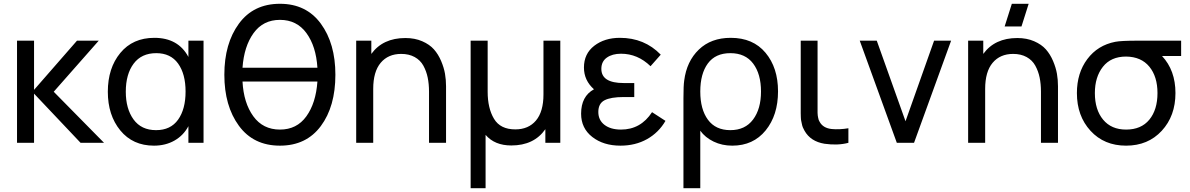

<svg xmlns="http://www.w3.org/2000/svg" viewBox="-20 -755 6289 1015"><path d="M70 0V-540H160V-280L387 -540H502L264 -270L530 0H406L160 -260V0Z M976 -540H1056V0H976V-88Q950 -39 902.5 -12Q855 15 794 15Q682 15 616 -65.5Q550 -146 550 -270Q550 -395 616 -475Q682 -555 796 -555Q922 -555 976 -454ZM805 -67Q882 -67 921.5 -122.5Q961 -178 961 -271Q961 -364 921.5 -419Q882 -474 806 -474Q728 -474 686.5 -418.5Q645 -363 645 -270Q645 -180 686 -123.5Q727 -67 805 -67Z M1460 -735Q1599 -735 1676 -630Q1753 -525 1753 -360Q1753 -192 1676 -88.5Q1599 15 1460 15Q1320 15 1243 -90Q1166 -195 1166 -360Q1166 -525 1243 -630Q1320 -735 1460 -735ZM1262 -397H1658Q1651 -510 1600 -580Q1549 -650 1460 -650Q1371 -650 1320.5 -580Q1270 -510 1262 -397ZM1460 -70Q1549 -70 1599.5 -140Q1650 -210 1658 -324H1262Q1268 -211 1319 -140.5Q1370 -70 1460 -70Z M2123 -554Q2173 -554 2212 -537Q2251 -520 2274 -494Q2297 -468 2312 -432.5Q2327 -397 2332.5 -365Q2338 -333 2338 -299V0H2248V-271Q2248 -311 2241 -345Q2234 -379 2218 -408Q2202 -437 2172 -453.5Q2142 -470 2101 -470Q2032 -470 1992.5 -423Q1953 -376 1953 -285V0H1863V-540H1943V-470Q2004 -554 2123 -554Z M2468 240V-540H2558V-270Q2558 -183 2591.5 -127Q2625 -71 2704 -71Q2774 -71 2813.5 -118Q2853 -165 2853 -256V-540H2942V0H2863V-72Q2803 14 2683 14Q2595 14 2547 -42V240Z M3427 -162 3498 -116Q3462 -54 3400.5 -19.5Q3339 15 3260 15Q3170 15 3111 -31Q3052 -77 3052 -154Q3052 -246 3120 -283Q3067 -330 3067 -398Q3067 -471 3121.5 -513Q3176 -555 3257 -555Q3387 -555 3473 -466L3419 -405Q3351 -471 3263 -471Q3217 -471 3188 -450.5Q3159 -430 3159 -391Q3159 -316 3277 -316H3333V-242H3277Q3209 -242 3176 -225Q3143 -208 3143 -163Q3143 -120 3175.5 -95Q3208 -70 3263 -70Q3367 -70 3427 -162Z M3593 240V-236Q3593 -303 3597 -329Q3610 -431 3674.5 -493Q3739 -555 3843 -555Q3961 -555 4027 -476Q4093 -397 4093 -272Q4093 -146 4027.5 -65.5Q3962 15 3851 15Q3797 15 3752.5 -6.5Q3708 -28 3682 -64V240ZM4003 -271Q4003 -364 3961.5 -419Q3920 -474 3841 -474Q3762 -474 3722 -419.5Q3682 -365 3682 -271Q3682 -177 3722.5 -122Q3763 -67 3841 -67Q3919 -67 3961 -123Q4003 -179 4003 -271Z M4339 5Q4265 -7 4233 -64Q4228 -73 4224.5 -81Q4221 -89 4219 -100Q4217 -111 4215.5 -116.5Q4214 -122 4213.5 -137Q4213 -152 4213 -156.5Q4213 -161 4213 -180.5Q4213 -200 4213 -204V-540H4302V-208Q4302 -203 4302 -190Q4302 -177 4302 -172.5Q4302 -168 4302 -158.5Q4302 -149 4303 -144.5Q4304 -140 4305 -133Q4306 -126 4308 -121Q4310 -116 4313 -111Q4331 -78 4376 -73Q4418 -69 4465 -77V0Q4409 15 4339 5Z M4721 0 4525 -540H4615L4767 -114L4918 -540H5008L4812 0Z M5291 -615 5329 -735H5418L5380 -615ZM5358 -554Q5408 -554 5447 -537Q5486 -520 5509 -494Q5532 -468 5547 -432.5Q5562 -397 5567.5 -365Q5573 -333 5573 -299V0H5483V-271Q5483 -311 5476 -345Q5469 -379 5453 -408Q5437 -437 5407 -453.5Q5377 -470 5336 -470Q5267 -470 5227.5 -423Q5188 -376 5188 -285V0H5098V-540H5178V-470Q5239 -554 5358 -554Z M6224 -540V-459H6123Q6194 -383 6194 -263Q6194 -142 6121.5 -63.5Q6049 15 5933 15Q5817 15 5745 -63.5Q5673 -142 5673 -263Q5673 -369 5728 -442.5Q5783 -516 5876 -534Q5907 -540 5993 -540ZM5933 -70Q6013 -70 6056 -122.5Q6099 -175 6099 -263Q6099 -350 6056 -402.5Q6013 -455 5933 -456Q5853 -456 5810.5 -402Q5768 -348 5768 -263Q5768 -175 5811.5 -122.5Q5855 -70 5933 -70Z"/></svg>

Font: Manrope Medium
Style: Medium
Weight: 500
Designer: Mikhail Sharanda
Foundry: Mikhail Sharanda
Version: Version 4.000;hotconv 1.0.109;makeotfexe 2.5.65596